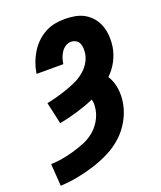

<svg xmlns="http://www.w3.org/2000/svg" viewBox="-139 -831 778 928"><g transform="rotate(-20 250.0 -367.5)"><path d="M12 8 4 -106Q33 -107 62.5 -112Q92 -117 121.5 -125.5Q151 -134 180 -145.5Q209 -157 233.5 -176.5Q258 -196 274.5 -223.5Q291 -251 296 -280Q298 -293 298.5 -306.5Q299 -320 295 -332Q251 -313 205 -299.5Q159 -286 113 -277L88 -389Q113 -394 138.5 -401Q164 -408 189 -416.5Q214 -425 239 -436Q264 -447 285.5 -463.5Q307 -480 322 -503Q337 -526 341 -551Q343 -565 342.5 -578.5Q342 -592 337 -604Q332 -616 320.5 -622.5Q309 -629 295 -629Q281 -629 267.5 -620.5Q254 -612 245.5 -599Q237 -586 232 -571.5Q227 -557 225 -543L224 -540H87L88 -546Q92 -572 101.5 -597Q111 -622 125 -645Q139 -668 159 -687.5Q179 -707 203 -720Q227 -733 253 -738Q279 -743 305 -743Q332 -743 358.5 -738Q385 -733 407 -720Q429 -707 445 -687Q461 -667 469.5 -642.5Q478 -618 479.5 -591Q481 -564 477 -537Q471 -501 453.5 -467.5Q436 -434 408 -407Q427 -377 432.5 -339.5Q438 -302 431 -264Q424 -222 401.5 -181Q379 -140 345 -109Q311 -78 269.5 -57.5Q228 -37 185 -23.5Q142 -10 98.5 -2Q55 6 12 8Z"/></g></svg>

Font: Iosevka Term Curly Hv Obl
Style: Regular
Weight: 900
Italic angle: -9°
Designer: Belleve Invis
Foundry: Belleve Invis
Version: Version 32.3.0